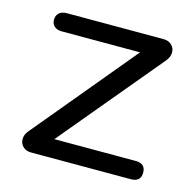

<svg xmlns="http://www.w3.org/2000/svg" viewBox="-79 -568 661 650"><g transform="rotate(15 251.5 -243.5)"><path d="M433.1 -64Q467.8 -64 467.8 -32Q467.8 0 433.1 0H83Q65.9 0 54.9 -10.5Q43.9 -21 43.9 -36.6Q43.9 -52.2 56.2 -66.9L352.1 -422.9H78.1Q61 -422.9 51.5 -431.4Q42 -439.9 42 -454.6Q42 -469.2 51.5 -478Q61 -486.8 78.1 -486.8H417Q435.1 -486.8 446 -476.3Q457 -465.8 457 -450.4Q457 -435.1 444.8 -419.9L147.9 -64Z"/></g></svg>

Font: Nunito-Regular
Style: Regular
Weight: 400
Designer: Vernon Adams
Foundry: newtypography
Version: Version 3.000